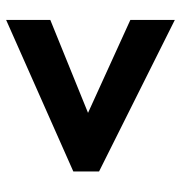

<svg xmlns="http://www.w3.org/2000/svg" viewBox="-2 -675 590 626"><g transform="rotate(90 293.0 -362.0)"><path d="M45 -231 348 -354 45 -492V-637L539 -390V-306L45 -87Z"/></g></svg>

Font: Noto Sans Cham Black
Style: Regular
Weight: 900
Version: Version 2.002